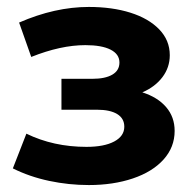

<svg xmlns="http://www.w3.org/2000/svg" viewBox="-20 -524 557 553"><path d="M483 -147Q483 -100 451 -64.5Q419 -29 362.5 -10Q306 9 236 9Q178 9 121.5 -3Q65 -15 17 -39L56 -139Q134 -101 229 -101Q280 -101 309 -116.5Q338 -132 338 -159Q338 -183 317.5 -195.5Q297 -208 259 -208H157V-297H246Q283 -297 303.5 -309Q324 -321 324 -344Q324 -368 298.5 -381Q273 -394 226 -394Q155 -394 70 -360L35 -459Q138 -504 236 -504Q303 -504 355.5 -487.5Q408 -471 438.5 -439.5Q469 -408 469 -365Q469 -330 448 -302Q427 -274 390 -258Q434 -244 458.5 -215.5Q483 -187 483 -147Z"/></svg>

Font: Montserrat Ace
Style: Bold
Weight: 700
Designer: Julieta Ulanovsky
Foundry: Julieta Ulanovsky
Version: Version 1